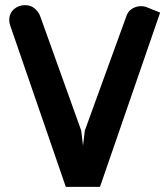

<svg xmlns="http://www.w3.org/2000/svg" viewBox="-20 -728 646 747"><path d="M546 -702 603 -679 369 -1H236L20 -628Q16 -639 16 -650Q16 -676 34 -692Q52 -708 77 -708Q100 -708 115 -695Q130 -682 136 -666L296 -220L303 -161L310 -220L472 -666Q478 -684 494 -694Q510 -704 528 -704Q537 -704 545 -702Z"/></svg>

Font: FifthLeg
Style: Bold
Weight: 700
Designer: Jakub Steiner
Version: Version 1.0